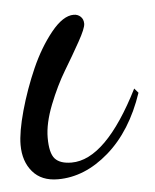

<svg xmlns="http://www.w3.org/2000/svg" viewBox="-60 -372 348 431"><g transform="rotate(-5 114.0 -156.5)"><path d="M121.1 -338.9Q130.4 -338.9 136.7 -333Q143.1 -327.1 143.1 -316.9Q143.1 -306.6 126.7 -277.3Q110.4 -248 91.1 -216.1Q71.8 -184.1 55.4 -142.6Q39.1 -101.1 39.1 -68.8Q39.1 -34.2 50.5 -21.5Q62 -8.8 87.9 -8.8Q165 -8.8 242.2 -162.1L251 -151.9Q222.7 -67.9 168.7 -21Q114.7 25.9 54.2 25.9Q17.1 25.9 -2.9 2.4Q-22.9 -21 -22.9 -58.1Q-22.9 -86.9 -9.8 -134.3Q3.4 -181.6 23.4 -227.1Q43.5 -272.5 70.3 -305.7Q97.2 -338.9 121.1 -338.9Z"/></g></svg>

Font: Dancing Script OT
Style: Regular
Weight: 400
Foundry: Pablo Impallari. www.impallari.com
Version: Version 1.000